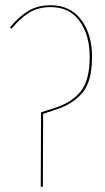

<svg xmlns="http://www.w3.org/2000/svg" viewBox="-20 -710 400 730"><path d="M136 -283 192 -301Q254 -321 287.5 -363.5Q321 -406 321 -494Q321 -577 282.5 -630Q244 -683 173 -683Q125 -683 91 -662Q57 -641 24 -601L18 -606Q53 -648 88.5 -669Q124 -690 173 -690Q247 -690 288.5 -635Q330 -580 330 -494Q330 -402 294.5 -358.5Q259 -315 194 -294L144 -277L143 0H135Z"/></svg>

Font: Fira Sans Compressed Eight
Style: Regular
Weight: 100
Width: 1
Designer: bBox Type GmbH & Carrois Corporate GbR & Edenspiekermann AG
Foundry: bBox Type GmbH & Carrois Corporate GbR & Edenspiekermann AG
Version: Version 4.301